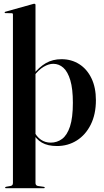

<svg xmlns="http://www.w3.org/2000/svg" viewBox="-20 -763 550 1017"><path d="M168 -737V206Q168 212.5 171 216.5Q174 220.5 180 222L211.5 226.5Q214.5 227 215.8 228Q217 229 217 230.5Q217 232 215.8 233Q214.5 234 212.5 234H11Q9.5 234 8.2 233Q7 232 7 230.5Q7 229 8.5 227.8Q10 226.5 13.5 226L36.5 222Q43 220.5 45.8 216.5Q48.5 212.5 48.5 206V-686.5Q48.5 -689.5 47 -691.2Q45.5 -693 41.5 -693L9 -693.5Q7 -693.5 5.8 -694.5Q4.5 -695.5 4.5 -697Q4.5 -700 9 -701L152 -741Q156.5 -742.5 158.5 -742.8Q160.5 -743 162.5 -743Q165 -743 166.5 -741.2Q168 -739.5 168 -737ZM159.5 -360 154 -366Q187 -408 223.2 -428.8Q259.5 -449.5 305.5 -449.5Q358.5 -449.5 399.8 -423.2Q441 -397 464.5 -348.2Q488 -299.5 488 -232.5Q488 -158 460.8 -103.2Q433.5 -48.5 386.8 -19Q340 10.5 281.5 10.5Q233 10.5 201.8 -7.5Q170.5 -25.5 150 -64.5L159.5 -69Q173.5 -39 196.5 -23.2Q219.5 -7.5 248.5 -7.5Q282.5 -7.5 309 -27.2Q335.5 -47 350.8 -93.2Q366 -139.5 366 -218.5Q366 -292.5 352.5 -337.8Q339 -383 315.8 -404Q292.5 -425 262 -425Q238 -425 211.2 -409.2Q184.5 -393.5 159.5 -360Z"/></svg>

Font: Fraunces 120pt SemiBold
Style: Regular
Weight: 600
Version: Version 1.000;[b76b70a41]